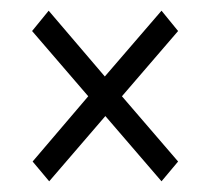

<svg xmlns="http://www.w3.org/2000/svg" viewBox="-20 -500 393 359"><path d="M72 -161 41 -198 145 -320 40 -442 71 -480 176 -357 282 -480 313 -442 208 -320 313 -198 282 -161 177 -283Z"/></svg>

Font: Arsenal
Style: Regular
Weight: 400
Designer: Andrij Shevchenko
Foundry: Stairsfor
Version: Version 2.001;PS 002.001;hotconv 1.0.88;makeotf.lib2.5.64775